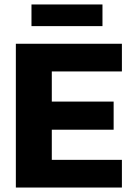

<svg xmlns="http://www.w3.org/2000/svg" viewBox="-20 -840 592 860"><path d="M121 -723V-820H439V-723ZM51 0V-644H526V-520H212V-385H489V-259H212V-124H526V0Z"/></svg>

Font: Kanit SemiBold
Style: Regular
Weight: 600
Designer: Katatrad Team
Foundry: CadsonDemak
Version: Version 2.000; ttfautohint (v1.8.3)